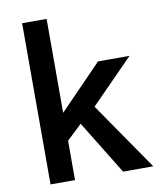

<svg xmlns="http://www.w3.org/2000/svg" viewBox="-92 -904 845 1003"><g transform="rotate(-10 330.0 -402.5)"><path d="M94.2 -830.1H224.1V-332L450.2 -564.9H617.2L391.1 -335L639.2 24.9H479L304.2 -259.8L224.1 -184.1V24.9H94.2Z"/></g></svg>

Font: FORM UDPGothic
Style: Bold
Weight: 700
Foundry: Pronama LLC
Version: Version 1.051